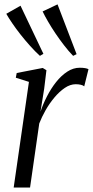

<svg xmlns="http://www.w3.org/2000/svg" viewBox="-20 -836 414 856"><path d="M41 0 109 -471 50.5 -489.5 54.5 -510.5 170.5 -533 187 -523 177 -440.5 160.5 -338Q172 -372.5 189.8 -407Q207.5 -441.5 230.2 -470.2Q253 -499 279.8 -516.5Q306.5 -534 335.5 -534Q349.5 -534 359.5 -532.2Q369.5 -530.5 374.5 -527.5L355.5 -451Q351 -455.5 340.5 -458Q330 -460.5 318 -460.5Q293 -460.5 268.8 -444Q244.5 -427.5 222.5 -401.2Q200.5 -375 183.2 -344.5Q166 -314 155 -285.5L114 0ZM158 -587Q137 -606 114.8 -630.8Q92.5 -655.5 72 -681.5Q51.5 -707.5 35 -731.8Q18.5 -756 8 -774.5L71.5 -810.5L173.5 -596ZM306 -587Q286 -607.5 265.8 -633.8Q245.5 -660 227 -687.5Q208.5 -715 193.8 -740.5Q179 -766 170 -785L236.5 -816.5L321.5 -594.5Z"/></svg>

Font: Merriweather 96pt Light
Style: Italic
Weight: 300
Italic angle: -7.8°
Version: Version 2.101